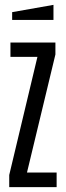

<svg xmlns="http://www.w3.org/2000/svg" viewBox="-20 -770 270 790"><path d="M213 0H18V-50L134 -536H23V-595H208V-546L91 -60H213ZM30 -720 200 -750V-688H30Z"/></svg>

Font: Exetegue
Style: Regular
Weight: 400
Designer: Fábio Duarte Martins
Foundry: Fábio Duarte Martins
Version: Version 0.001